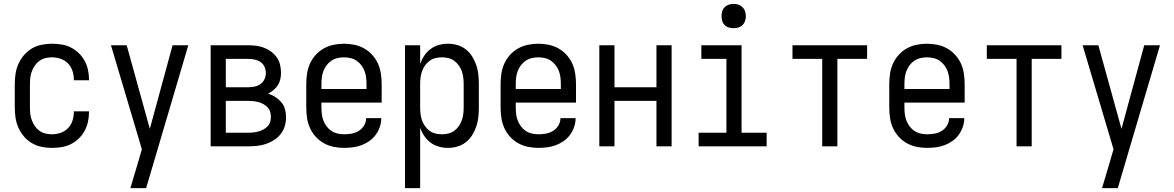

<svg xmlns="http://www.w3.org/2000/svg" viewBox="-20 -753 6040 988"><path d="M247 8Q220 8 193.5 2.5Q167 -3 144 -16.5Q121 -30 103.5 -50.5Q86 -71 75 -95.5Q64 -120 60 -146.5Q56 -173 56 -200V-320Q56 -347 60 -373.5Q64 -400 75 -424.5Q86 -449 103.5 -469.5Q121 -490 144 -503.5Q167 -517 193.5 -522.5Q220 -528 247 -528Q272 -528 297 -524Q322 -520 344 -509Q366 -498 384.5 -480.5Q403 -463 415 -441Q427 -419 432.5 -394.5Q438 -370 438 -345V-340H360V-343Q360 -366 353 -388Q346 -410 330 -426.5Q314 -443 292 -450.5Q270 -458 247 -458Q230 -458 213.5 -454Q197 -450 183 -440Q169 -430 159.5 -416Q150 -402 144 -386.5Q138 -371 136 -354Q134 -337 134 -320V-200Q134 -183 136 -166Q138 -149 144 -133.5Q150 -118 159.5 -104Q169 -90 183 -80Q197 -70 213.5 -66Q230 -62 247 -62Q270 -62 292 -69.5Q314 -77 330 -93.5Q346 -110 353 -132Q360 -154 360 -177V-180H438V-175Q438 -150 432.5 -125.5Q427 -101 415 -79Q403 -57 384.5 -39.5Q366 -22 344 -11Q322 0 297 4Q272 8 247 8Z M651 215Q660 185 669 154.5Q678 124 687 94L710 15L551 -520H632L751 -90L868 -520H949L732 215Z M1257 0H1064V-520H1257Q1278 -520 1298.5 -517.5Q1319 -515 1338.5 -507.5Q1358 -500 1375 -487.5Q1392 -475 1404 -458Q1416 -441 1421 -420.5Q1426 -400 1426 -379Q1426 -362 1422.5 -345.5Q1419 -329 1410 -315Q1401 -301 1388 -290Q1375 -279 1360 -271Q1380 -265 1397.5 -253.5Q1415 -242 1428 -226.5Q1441 -211 1446.5 -191Q1452 -171 1452 -150Q1452 -127 1445.5 -104.5Q1439 -82 1424.5 -63.5Q1410 -45 1390.5 -32.5Q1371 -20 1349 -12.5Q1327 -5 1303.5 -2.5Q1280 0 1257 0ZM1142 -304H1257Q1274 -304 1290.5 -307.5Q1307 -311 1320.5 -320.5Q1334 -330 1341 -345.5Q1348 -361 1348 -377Q1348 -394 1341 -409.5Q1334 -425 1320.5 -434Q1307 -443 1290.5 -446.5Q1274 -450 1257 -450H1142ZM1142 -70H1257Q1271 -70 1284 -71.5Q1297 -73 1310 -76.5Q1323 -80 1335 -86.5Q1347 -93 1356.5 -102.5Q1366 -112 1370 -125Q1374 -138 1374 -152Q1374 -165 1370 -178Q1366 -191 1356.5 -201Q1347 -211 1335 -217.5Q1323 -224 1310.5 -227.5Q1298 -231 1284.5 -232.5Q1271 -234 1257 -234H1142Z M1750 8Q1723 8 1696.5 2.5Q1670 -3 1646.5 -16Q1623 -29 1604.5 -49.5Q1586 -70 1575 -94.5Q1564 -119 1560 -146Q1556 -173 1556 -200V-320Q1556 -347 1560 -374Q1564 -401 1575 -425.5Q1586 -450 1604.5 -470.5Q1623 -491 1646.5 -504Q1670 -517 1696.5 -522.5Q1723 -528 1750 -528Q1777 -528 1803.5 -522.5Q1830 -517 1853.5 -504Q1877 -491 1895.5 -470.5Q1914 -450 1925 -425.5Q1936 -401 1940 -374Q1944 -347 1944 -320V-225H1634V-200Q1634 -183 1636 -166Q1638 -149 1644 -133Q1650 -117 1660.5 -103Q1671 -89 1685 -79.5Q1699 -70 1716 -66Q1733 -62 1750 -62Q1770 -62 1789.5 -65.5Q1809 -69 1826 -79.5Q1843 -90 1853.5 -107.5Q1864 -125 1864 -145H1942Q1942 -122 1934.5 -100Q1927 -78 1913.5 -59.5Q1900 -41 1881 -27.5Q1862 -14 1840.5 -6Q1819 2 1796 5Q1773 8 1750 8ZM1866 -295V-320Q1866 -337 1864 -354Q1862 -371 1856 -387Q1850 -403 1839.5 -417Q1829 -431 1815 -440.5Q1801 -450 1784 -454Q1767 -458 1750 -458Q1733 -458 1716 -454Q1699 -450 1685 -440.5Q1671 -431 1660.5 -417Q1650 -403 1644 -387Q1638 -371 1636 -354Q1634 -337 1634 -320V-295Z M2064 215V-520H2142V-424Q2150 -447 2163.5 -467Q2177 -487 2196 -501Q2215 -515 2238 -521.5Q2261 -528 2285 -528Q2310 -528 2334 -521Q2358 -514 2377.5 -498.5Q2397 -483 2410 -462Q2423 -441 2431 -417.5Q2439 -394 2441.5 -369.5Q2444 -345 2444 -320V-200Q2444 -175 2441.5 -150.5Q2439 -126 2431 -102.5Q2423 -79 2410 -58Q2397 -37 2377.5 -21.5Q2358 -6 2334 1Q2310 8 2285 8Q2261 8 2238 1.5Q2215 -5 2196 -19Q2177 -33 2163.5 -53Q2150 -73 2142 -96V215ZM2254 -62Q2271 -62 2287.5 -66Q2304 -70 2317.5 -80Q2331 -90 2341 -104Q2351 -118 2356.5 -134Q2362 -150 2364 -166.5Q2366 -183 2366 -200V-320Q2366 -337 2364 -353.5Q2362 -370 2356.5 -386Q2351 -402 2341 -416Q2331 -430 2317.5 -440Q2304 -450 2287.5 -454Q2271 -458 2254 -458Q2237 -458 2220.5 -454Q2204 -450 2190.5 -440Q2177 -430 2167 -416Q2157 -402 2151.5 -386Q2146 -370 2144 -353.5Q2142 -337 2142 -320V-200Q2142 -183 2144 -166.5Q2146 -150 2151.5 -134Q2157 -118 2167 -104Q2177 -90 2190.5 -80Q2204 -70 2220.5 -66Q2237 -62 2254 -62Z M2750 8Q2723 8 2696.5 2.5Q2670 -3 2646.5 -16Q2623 -29 2604.5 -49.5Q2586 -70 2575 -94.5Q2564 -119 2560 -146Q2556 -173 2556 -200V-320Q2556 -347 2560 -374Q2564 -401 2575 -425.5Q2586 -450 2604.5 -470.5Q2623 -491 2646.5 -504Q2670 -517 2696.5 -522.5Q2723 -528 2750 -528Q2777 -528 2803.5 -522.5Q2830 -517 2853.5 -504Q2877 -491 2895.5 -470.5Q2914 -450 2925 -425.5Q2936 -401 2940 -374Q2944 -347 2944 -320V-225H2634V-200Q2634 -183 2636 -166Q2638 -149 2644 -133Q2650 -117 2660.5 -103Q2671 -89 2685 -79.5Q2699 -70 2716 -66Q2733 -62 2750 -62Q2770 -62 2789.5 -65.5Q2809 -69 2826 -79.5Q2843 -90 2853.5 -107.5Q2864 -125 2864 -145H2942Q2942 -122 2934.5 -100Q2927 -78 2913.5 -59.5Q2900 -41 2881 -27.5Q2862 -14 2840.5 -6Q2819 2 2796 5Q2773 8 2750 8ZM2866 -295V-320Q2866 -337 2864 -354Q2862 -371 2856 -387Q2850 -403 2839.5 -417Q2829 -431 2815 -440.5Q2801 -450 2784 -454Q2767 -458 2750 -458Q2733 -458 2716 -454Q2699 -450 2685 -440.5Q2671 -431 2660.5 -417Q2650 -403 2644 -387Q2638 -371 2636 -354Q2634 -337 2634 -320V-295Z M3064 0V-520H3142V-304H3358V-520H3436V0H3358V-234H3142V0Z M3575 0V-70H3718V-450H3589V-520H3796V-70H3925V0ZM3755 -608Q3742 -608 3730 -611.5Q3718 -615 3709 -624Q3700 -633 3696.5 -645Q3693 -657 3693 -670Q3693 -683 3696.5 -695Q3700 -707 3709 -716Q3718 -725 3730 -729Q3742 -733 3755 -733Q3768 -733 3780 -729Q3792 -725 3801 -716Q3810 -707 3814 -695Q3818 -683 3818 -670Q3818 -657 3814 -645Q3810 -633 3801 -624Q3792 -615 3780 -611.5Q3768 -608 3755 -608Z M4211 0V-450H4058V-520H4442V-450H4289V0Z M4750 8Q4723 8 4696.5 2.5Q4670 -3 4646.5 -16Q4623 -29 4604.5 -49.5Q4586 -70 4575 -94.5Q4564 -119 4560 -146Q4556 -173 4556 -200V-320Q4556 -347 4560 -374Q4564 -401 4575 -425.5Q4586 -450 4604.5 -470.5Q4623 -491 4646.5 -504Q4670 -517 4696.5 -522.5Q4723 -528 4750 -528Q4777 -528 4803.5 -522.5Q4830 -517 4853.5 -504Q4877 -491 4895.5 -470.5Q4914 -450 4925 -425.5Q4936 -401 4940 -374Q4944 -347 4944 -320V-225H4634V-200Q4634 -183 4636 -166Q4638 -149 4644 -133Q4650 -117 4660.5 -103Q4671 -89 4685 -79.5Q4699 -70 4716 -66Q4733 -62 4750 -62Q4770 -62 4789.5 -65.5Q4809 -69 4826 -79.5Q4843 -90 4853.5 -107.5Q4864 -125 4864 -145H4942Q4942 -122 4934.5 -100Q4927 -78 4913.5 -59.5Q4900 -41 4881 -27.5Q4862 -14 4840.5 -6Q4819 2 4796 5Q4773 8 4750 8ZM4866 -295V-320Q4866 -337 4864 -354Q4862 -371 4856 -387Q4850 -403 4839.5 -417Q4829 -431 4815 -440.5Q4801 -450 4784 -454Q4767 -458 4750 -458Q4733 -458 4716 -454Q4699 -450 4685 -440.5Q4671 -431 4660.5 -417Q4650 -403 4644 -387Q4638 -371 4636 -354Q4634 -337 4634 -320V-295Z M5211 0V-450H5058V-520H5442V-450H5289V0Z M5651 215Q5660 185 5669 154.5Q5678 124 5687 94L5710 15L5551 -520H5632L5751 -90L5868 -520H5949L5732 215Z"/></svg>

Font: Iosevka Custom
Style: Regular
Weight: 400
Monospace: yes
Designer: Belleve Invis
Foundry: Belleve Invis
Version: Version 32.5.0; ttfautohint (v1.8.4)